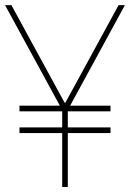

<svg xmlns="http://www.w3.org/2000/svg" viewBox="-30 -748 519 768"><path d="M15.6 -727.5 228 -337.9H231.9L444.3 -727.5H469.7L250.5 -325.2H412.1V-302.7H241.2V-238.3H412.1V-215.8H241.2V0H218.8V-215.8H47.9V-238.3H218.8V-302.7H47.9V-325.2H209.5L-9.8 -727.5Z"/></svg>

Font: Inter Display Thin
Style: Regular
Weight: 100
Designer: Rasmus Andersson
Foundry: rsms
Version: Version 4.000;git-a52131595